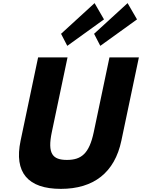

<svg xmlns="http://www.w3.org/2000/svg" viewBox="-20 -1192 907 1227"><path d="M370.2 -976 410 -899 644.6 -1068 584.4 -1172ZM581.2 -976 621 -899 855.6 -1068 795.4 -1172ZM679.5 -825H867.5L755.6 -293C712.7 -89 578.8 15 368.8 15C158.8 15 68.7 -89 111.6 -293L223.5 -825H411.5L311.2 -348C282.2 -210 315.7 -170 407.7 -170C499.7 -170 550.2 -210 579.2 -348Z"/></svg>

Font: Hussar
Style: BdOblTwo
Weight: 700
Foundry: Cannot Into Space Fonts
Version: Version 2.00